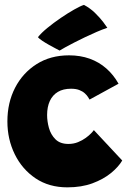

<svg xmlns="http://www.w3.org/2000/svg" viewBox="-20 -780 553 805"><path d="M492.5 -107Q476.5 -80 445 -54.2Q413.5 -28.5 367.8 -11.5Q322 5.5 262.5 5.5Q185.5 5.5 129.2 -32.2Q73 -70 42 -133Q11 -196 11 -271Q11 -349.5 43.2 -412Q75.5 -474.5 133.5 -511.2Q191.5 -548 269.5 -548Q316.5 -548 355.8 -534Q395 -520 425.5 -493.2Q456 -466.5 477 -429L355.5 -362.5Q353.5 -366 349 -373.2Q344.5 -380.5 335.5 -388.8Q326.5 -397 312.5 -402.5Q298.5 -408 278 -408Q245 -408 222.8 -394.8Q200.5 -381.5 189 -356.8Q177.5 -332 177.5 -297.5Q177.5 -271.5 185.2 -243.5Q193 -215.5 212.5 -196Q232 -176.5 267 -176.5Q288.5 -176.5 307 -184Q325.5 -191.5 339.5 -201.8Q353.5 -212 362.2 -221.2Q371 -230.5 373.5 -234.5ZM332 -759.5Q358.5 -745.5 379 -725.2Q399.5 -705 412.8 -687.5Q426 -670 430 -663.5Q409 -656.5 385.2 -646.2Q361.5 -636 337.5 -624.5Q313.5 -613 292 -602Q270.5 -591 254.2 -582Q238 -573 230 -568Q226 -570 213.2 -576.8Q200.5 -583.5 185.2 -592Q170 -600.5 157 -609.2Q144 -618 139 -624Q153 -642 179 -663.2Q205 -684.5 234.8 -704.8Q264.5 -725 291 -740Q317.5 -755 332 -759.5Z"/></svg>

Font: Grandstander Thin ExtraBold
Style: Regular
Weight: 800
Version: Version 1.200